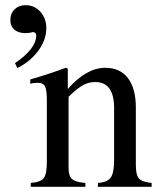

<svg xmlns="http://www.w3.org/2000/svg" viewBox="-20 -722 630 742"><path d="M47 -459 38 -478Q120 -534 120 -585Q120 -598 106 -598Q104 -598 99 -596Q87 -594 79 -594Q51 -594 35.5 -607.5Q20 -621 20 -645Q20 -670 36.5 -686Q53 -702 79 -702Q113 -702 136 -676.5Q159 -651 159 -613Q159 -568 128 -526Q97 -484 47 -459ZM566 0H358L359 -15Q396 -18 408.5 -36.5Q421 -55 421 -105V-304Q421 -405 348 -405Q323 -405 301 -393Q279 -381 245 -348V-72Q245 -42 258.5 -30Q272 -18 310 -15V0H99V-15Q137 -18 149 -33.5Q161 -49 161 -94V-337Q161 -374 154 -388Q147 -402 126 -402Q106 -402 97 -398V-415Q167 -435 234 -460L242 -457V-379H243Q314 -460 387 -460Q444 -460 474.5 -420Q505 -380 505 -306V-85Q505 -45 517 -32Q529 -19 566 -15Z"/></svg>

Font: STIX MathJax Latin
Style: Regular
Weight: 400
Designer: MicroPress Inc., with final additions and corrections provided by Coen Hoffman, Elsevier (retired)
Version: Version 1.1.1